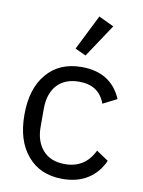

<svg xmlns="http://www.w3.org/2000/svg" viewBox="-88 -840 679 913"><g transform="rotate(10 251.5 -383.5)"><path d="M276.9 12.2Q349.1 12.2 399.4 -19.8Q449.7 -51.8 475.1 -109.9L417 -148.9Q374 -59.1 276.9 -59.1Q207.5 -59.1 170.2 -101.3Q132.8 -143.6 132.8 -213.9V-301.8Q132.8 -372.1 168.9 -414.1Q207 -457 276.9 -457Q372.6 -457 402.8 -373L470.2 -407.2Q418.5 -527.8 276.9 -527.8Q168.5 -527.8 107.9 -455.1Q46.9 -383.8 46.9 -257.8Q46.9 -132.3 107.9 -61Q168.9 12.2 276.9 12.2ZM284.2 -585 390.1 -744.1 316.9 -778.8 231.9 -608.9Z"/></g></svg>

Font: Plexus Sans
Style: Regular
Weight: 400
Version: Version 2.001;PS 002.001;hotconv 1.0.70;makeotf.lib2.5.58329